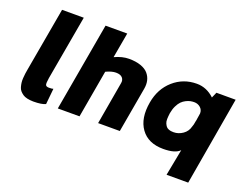

<svg xmlns="http://www.w3.org/2000/svg" viewBox="-136 -1040 1986 1530"><g transform="rotate(20 856.5 -275.0)"><path d="M241.2 -203.1Q233.9 -158.2 238.5 -144.5Q243.2 -130.9 267.1 -130.9Q294.4 -130.9 304.2 -134.8L291 -1Q259.3 15.1 187 15.1Q158.2 14.6 135.3 9.5Q112.3 4.4 97.4 -6.1Q82.5 -16.6 71.8 -29.1Q61 -41.5 56.2 -59.3Q51.3 -77.1 49.1 -93.8Q46.9 -110.4 48.3 -132.8Q49.8 -155.3 52.2 -173.1Q54.7 -190.9 59.1 -214.8L153.8 -750H337.9Z M789.6 -565.9Q847.7 -565.9 889.6 -551.3Q931.6 -536.6 953.6 -511Q975.6 -485.4 983.2 -453.1Q990.7 -420.9 983.9 -382.8L916.5 0H732.4L795.4 -361.8Q800.8 -389.6 784.2 -408.2Q767.6 -426.8 729.5 -426.8Q693.8 -426.8 645.5 -403.8L574.7 0H390.6L522.5 -750H706.5L668.5 -536.1Q732.9 -565.9 789.6 -565.9Z M1535.6 -549.8H1698.7L1569.3 200.2H1385.7L1428.7 -23.9Q1390.6 16.1 1289.6 16.1Q1161.1 16.1 1099.9 -69.1Q1038.6 -154.3 1063.5 -295.9Q1084.5 -417 1168 -490.5Q1251.5 -564 1365.7 -564Q1449.2 -564 1514.6 -502ZM1469.7 -350.1Q1470.2 -380.9 1448.2 -399.9Q1426.3 -418.9 1395.5 -418.9Q1378.9 -418.9 1362.8 -415.5Q1346.7 -412.1 1327.1 -402.3Q1307.6 -392.6 1291.7 -376.7Q1275.9 -360.8 1262.5 -333.3Q1249 -305.7 1242.7 -270Q1238.8 -240.2 1238.3 -218.8Q1237.8 -197.3 1244.4 -182.6Q1251 -168 1258.3 -158.9Q1265.6 -149.9 1277.6 -145Q1289.6 -140.1 1299.3 -138.7Q1309.1 -137.2 1321.3 -137.2Q1362.8 -137.2 1399.2 -162.4Q1435.5 -187.5 1446.3 -231Q1453.6 -247.6 1457.5 -276.9L1459.5 -284.2Q1460.4 -292.5 1464.4 -315.7Q1468.3 -338.9 1469.7 -350.1Z"/></g></svg>

Font: Stilu Bold
Style: Italic
Weight: 700
Italic angle: -10°
Designer: Genilson Lima Santos
Foundry: Genilson Lima Santos
Version: Version 1.200;PS 001.200;hotconv 1.0.88;makeotf.lib2.5.64775